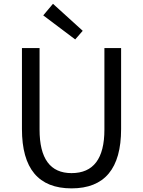

<svg xmlns="http://www.w3.org/2000/svg" viewBox="-20 -989 761 1021"><path d="M96.7 -302.7V-733.4H190.4V-299.8Q190.4 -68.4 360.4 -68.4Q535.2 -68.4 535.2 -299.8V-733.4H624V-302.7Q624 12.7 360.4 12.7Q96.7 12.7 96.7 -302.7ZM379.9 -779.3 210 -907.2 261.7 -968.8 419.9 -825.2Z"/></svg>

Font: Nasu
Style: Regular
Weight: 400
Designer: Ryoko NISHIZUKA (kana &amp; ideographs); Paul D. Hunt (Latin, Greek &amp; Cyrillic); Wenlong ZHANG (bopomofo); Sandoll C
Version: Version 2014.1215